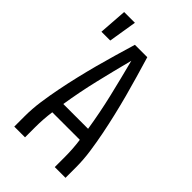

<svg xmlns="http://www.w3.org/2000/svg" viewBox="-243 -901 986 986"><g transform="rotate(45 250.0 -407.5)"><path d="M64 0V-74Q64 -130 72 -186Q80 -242 91 -297.5Q102 -353 115 -408Q128 -463 142.5 -517.5Q157 -572 173 -626.5Q189 -681 205 -735H295Q311 -681 327 -626.5Q343 -572 357.5 -517.5Q372 -463 385 -408Q398 -353 409 -297.5Q420 -242 428 -186Q436 -130 436 -74V0H358V-74Q358 -103 356 -132Q354 -161 350 -190H150Q146 -161 144 -132Q142 -103 142 -74V0ZM160 -260H340Q324 -362 300 -463Q276 -564 250 -664Q224 -564 200 -463Q176 -362 160 -260ZM36 -661 47 -815H125L100 -661Z"/></g></svg>

Font: Iosevka Term Curly
Style: Regular
Weight: 400
Designer: Belleve Invis
Foundry: Belleve Invis
Version: Version 32.3.0